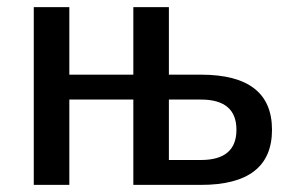

<svg xmlns="http://www.w3.org/2000/svg" viewBox="-20 -520 810 540"><path d="M75 0V-500H175V-310H355V-500H455V-310H545Q745 -310 745 -155Q745 0 545 0H355V-240H175V0ZM455 -70H545Q645 -70 645 -155Q645 -240 545 -240H455Z"/></svg>

Font: Scada
Style: Regular
Weight: 400
Designer: Jovanny Lemonad
Foundry: Jovanny Lemonad
Version: Version 4.100;PS 004.100;hotconv 1.0.88;makeotf.lib2.5.64775